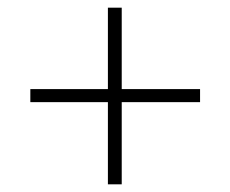

<svg xmlns="http://www.w3.org/2000/svg" viewBox="-20 -500 600 500"><path d="M261 -20V-234H59V-268H261V-480H297V-268H501V-234H297V-20Z"/></svg>

Font: Cairo Play ExtraLight
Style: Regular
Weight: 250
Version: Version 3.119